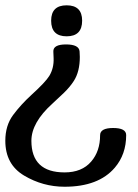

<svg xmlns="http://www.w3.org/2000/svg" viewBox="-87 -649 521 726"><path d="M162.6 -481Q211.9 -481 213.9 -454.6Q214.8 -435.1 214.8 -433.6Q214.8 -378.4 192.4 -343.3Q177.7 -320.3 154.8 -298.1Q131.8 -275.9 111.3 -257.3Q31.7 -185.5 31.7 -116.7Q31.7 2.9 157.2 2.9Q222.7 2.9 257.8 -38.1Q291.5 -77.1 291.5 -137.7Q291.5 -165 340.8 -165Q390.1 -165 390.1 -138.2Q390.1 -65.4 347.2 -15.1Q285.6 57.1 157.2 57.1Q75.2 57.1 4.2 14.9Q-66.9 -27.3 -66.9 -116.7Q-66.9 -174.3 -37.6 -213.9Q-8.3 -253.4 31.7 -290Q85 -338.4 99.6 -362.3Q117.2 -391.6 115.7 -429.2L114.7 -453.6Q113.3 -481 162.6 -481ZM165 -511.7Q106.4 -511.7 106.4 -570.8Q106.4 -628.9 165 -628.9Q223.6 -628.9 223.6 -570.8Q223.6 -511.7 165 -511.7Z"/></svg>

Font: Gayathri
Style: Bold
Weight: 700
Designer: Binoy Dominic <binoy.domenic@gmail.com>
Foundry: SMC
Version: Version 1.000